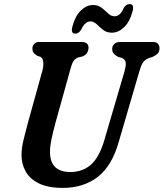

<svg xmlns="http://www.w3.org/2000/svg" viewBox="-20 -905 798 937"><path d="M490 -224 587.5 -556Q594.5 -581 593.8 -597.5Q593 -614 574.5 -622.5L556.5 -627.5Q540 -636.5 533.8 -644.8Q527.5 -653 527.5 -666Q527.5 -680 537.5 -690Q547.5 -700 566.5 -700H727Q743 -700 750.8 -691.5Q758.5 -683 758.5 -670Q758.5 -653 749.5 -643.8Q740.5 -634.5 723 -626.5L707 -622Q685.5 -613 676 -597.2Q666.5 -581.5 658.5 -551.5L560.5 -216Q527.5 -96.5 457.8 -42.2Q388 12 286.5 12Q214.5 12 169.8 -10Q125 -32 104.8 -69Q84.5 -106 85 -150.5Q85.5 -185 96 -226.8Q106.5 -268.5 116 -305L187.5 -562.5Q193.5 -585.5 191 -603.5Q188.5 -621.5 177.5 -627.5L161 -633Q148 -642 143 -649.2Q138 -656.5 138 -669.5Q138.5 -681.5 146.8 -690.8Q155 -700 169.5 -700H378.5Q412.5 -700 412 -671Q411.5 -658.5 405.2 -647.5Q399 -636.5 382.5 -629.5L361 -624.5Q345.5 -618.5 337.5 -604.8Q329.5 -591 323.5 -567L250.5 -305Q238.5 -260 231.5 -227.2Q224.5 -194.5 224 -168Q222 -65.5 323.5 -65.5Q383.5 -65.5 424.5 -102Q465.5 -138.5 490 -224ZM526 -745.5Q500.5 -745.5 483.2 -759.2Q466 -773 451.8 -786.8Q437.5 -800.5 421.5 -800.5Q394.5 -800.5 376.5 -761Q365 -741 347.5 -741Q324 -741 333.5 -776Q347 -827.5 374.8 -854Q402.5 -880.5 434 -880.5Q459.5 -880.5 476.5 -866.8Q493.5 -853 508 -839.2Q522.5 -825.5 539 -825.5Q566.5 -825.5 583.5 -865Q594 -885 613 -885Q636.5 -885 627 -849.5Q613 -798 585.2 -771.8Q557.5 -745.5 526 -745.5Z"/></svg>

Font: Fraunces 144pt S100 SemiBold
Style: Italic
Weight: 600
Italic angle: -16°
Version: Version 1.000; ttfautohint (v1.8.3)